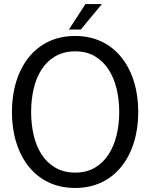

<svg xmlns="http://www.w3.org/2000/svg" viewBox="-20 -918 743 950"><path d="M352 12Q279 12 221 -15.5Q163 -43 122.5 -93.5Q82 -144 60.5 -213Q39 -282 39 -364Q39 -446 60.5 -515Q82 -584 122.5 -634.5Q163 -685 221 -712.5Q279 -740 352 -740Q424 -740 482 -712.5Q540 -685 580.5 -634.5Q621 -584 642.5 -515Q664 -446 664 -364Q664 -282 642.5 -213Q621 -144 580.5 -93.5Q540 -43 482 -15.5Q424 12 352 12ZM352 -64Q407 -64 448 -87.5Q489 -111 516 -152Q543 -193 556.5 -247.5Q570 -302 570 -364Q570 -426 556.5 -480.5Q543 -535 516 -576Q489 -617 448 -640.5Q407 -664 352 -664Q297 -664 255.5 -640.5Q214 -617 187 -576Q160 -535 147 -480.5Q134 -426 134 -364Q134 -302 147 -247.5Q160 -193 187 -152Q214 -111 255.5 -87.5Q297 -64 352 -64ZM321 -772 403 -898H484L380 -772Z"/></svg>

Font: Murecho Thin
Style: Regular
Weight: 400
Version: Version 1.010